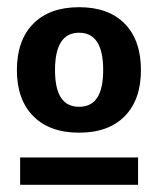

<svg xmlns="http://www.w3.org/2000/svg" viewBox="-20 -683 440 534"><path d="M27 -488Q27 -571 72.5 -617Q118 -663 200 -663Q282 -663 327 -617Q372 -571 372 -488Q372 -406 327 -360Q282 -314 200 -314Q118 -314 72.5 -360Q27 -406 27 -488ZM267 -488Q267 -592 200 -592Q133 -592 133 -488Q133 -437 149.5 -411.5Q166 -386 200 -386Q234 -386 250.5 -411.5Q267 -437 267 -488ZM36 -245H364V-169H36Z"/></svg>

Font: Work Sans SemiBold
Style: Regular
Weight: 600
Designer: Wei Huang
Foundry: Wei Huang
Version: Version 1.500